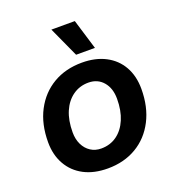

<svg xmlns="http://www.w3.org/2000/svg" viewBox="-143 -900 935 1024"><g transform="rotate(-20 325.0 -387.5)"><path d="M295 12Q217 12 160.5 -17.5Q104 -47 73 -101.5Q42 -156 42 -228Q42 -331 82 -407Q122 -483 192.5 -524.5Q263 -566 356 -566Q433 -566 489.5 -536.5Q546 -507 576.5 -453Q607 -399 607 -326Q607 -224 567.5 -147.5Q528 -71 457.5 -29.5Q387 12 295 12ZM298 -100Q349 -100 387 -127.5Q425 -155 446 -204.5Q467 -254 467 -321Q467 -381 435.5 -417.5Q404 -454 352 -454Q302 -454 263.5 -426.5Q225 -399 204 -350Q183 -301 183 -233Q183 -194 197.5 -164Q212 -134 238 -117Q264 -100 298 -100ZM449 -616H342L264 -787H397Z"/></g></svg>

Font: Azeret Mono Thin SemiBold
Style: Italic
Weight: 600
Italic angle: -12°
Version: Version 1.002